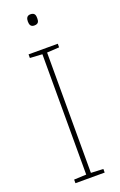

<svg xmlns="http://www.w3.org/2000/svg" viewBox="-172 -954 627 1000"><g transform="rotate(-20 141.5 -453.5)"><path d="M141 -907C121 -907 116 -892 116 -876C116 -859 121 -845 141 -845C165 -845 168 -859 168 -876C168 -892 165 -907 141 -907ZM223 0V-20L155 -23V-690L223 -694V-714H61V-694L129 -690V-23L61 -20V0Z"/></g></svg>

Font: Noto Sans Arabic UI Th
Style: Regular
Weight: 100
Designer: Monotype Design Team, Nadine Chahine and Nizar Qandah
Foundry: Monotype Imaging Inc.
Version: Version 2.010